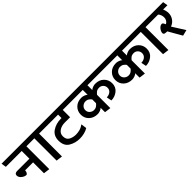

<svg xmlns="http://www.w3.org/2000/svg" viewBox="335 -2107 3554 3554"><g transform="rotate(-45 2112.0 -330.0)"><path d="M420 -285H211Q211 -255 198 -231Q185 -207 166 -207Q123 -207 77.5 -243.5Q32 -280 32 -329Q32 -354 49 -367.5Q66 -381 95 -381H420V-583H5Q1 -607 -3 -631Q-7 -655 -11 -680H644L659 -583H543V16L420 0Z M751 0V-583H653L637 -680H974L992 -583H875V16Z M1150 -237Q1150 -150 1211.5 -118Q1273 -86 1345 -86Q1392 -86 1443.5 -98.5Q1495 -111 1549 -151L1565 -39Q1522 -11 1463 3.5Q1404 18 1345 18Q1228 18 1132 -39.5Q1036 -97 1036 -237Q1036 -364 1131.5 -428.5Q1227 -493 1356 -493H1372V-583H985Q981 -607 977 -631Q973 -655 969 -680H1619L1634 -583H1495V-391H1356Q1269 -391 1209.5 -349.5Q1150 -308 1150 -237Z M1898 -70Q1797 -70 1732.5 -131Q1668 -192 1668 -285Q1668 -376 1731 -438Q1794 -500 1898 -500Q1930 -500 1966 -486.5Q2002 -473 2018 -455V-583H1629L1613 -680H2525L2540 -583H2141V-456Q2157 -472 2192 -486.5Q2227 -501 2261 -501Q2365 -501 2428.5 -438.5Q2492 -376 2492 -285Q2492 -184 2419 -127Q2346 -70 2255 -70L2235 -171Q2294 -171 2333 -203Q2372 -235 2372 -286Q2372 -335 2339.5 -367Q2307 -399 2263 -399Q2212 -399 2184 -376Q2156 -353 2141 -331V16L2018 0V-115Q2002 -97 1966 -83.5Q1930 -70 1898 -70ZM1786 -284Q1786 -235 1821.5 -203Q1857 -171 1902 -171Q1945 -171 1973.5 -192Q2002 -213 2018 -235V-334Q2002 -357 1973.5 -377.5Q1945 -398 1902 -398Q1858 -398 1822.5 -366.5Q1787 -335 1786 -284Z M2803 -70Q2702 -70 2637.5 -131Q2573 -192 2573 -285Q2573 -376 2636 -438Q2699 -500 2803 -500Q2835 -500 2871 -486.5Q2907 -473 2923 -455V-583H2534L2518 -680H3430L3445 -583H3046V-456Q3062 -472 3097 -486.5Q3132 -501 3166 -501Q3270 -501 3333.5 -438.5Q3397 -376 3397 -285Q3397 -184 3324 -127Q3251 -70 3160 -70L3140 -171Q3199 -171 3238 -203Q3277 -235 3277 -286Q3277 -335 3244.5 -367Q3212 -399 3168 -399Q3117 -399 3089 -376Q3061 -353 3046 -331V16L2923 0V-115Q2907 -97 2871 -83.5Q2835 -70 2803 -70ZM2691 -284Q2691 -235 2726.5 -203Q2762 -171 2807 -171Q2850 -171 2878.5 -192Q2907 -213 2923 -235V-334Q2907 -357 2878.5 -377.5Q2850 -398 2807 -398Q2763 -398 2727.5 -366.5Q2692 -335 2691 -284Z M3537 0V-583H3439L3423 -680H3760L3778 -583H3661V16Z M4042 20Q4004 -45 3966.5 -111Q3929 -177 3891 -243Q3857 -243 3832 -248.5Q3807 -254 3803 -282Q3803 -325 3838.5 -369.5Q3874 -414 3918 -414Q3933 -414 3946.5 -393Q3960 -372 3966 -354Q3998 -369 4016 -399.5Q4034 -430 4034 -466Q4034 -501 4022 -532.5Q4010 -564 3990 -583H3771Q3767 -607 3763 -631Q3759 -655 3755 -680H4219L4235 -583H4122Q4135 -556 4142 -524Q4149 -492 4149 -464Q4149 -394 4108.5 -337Q4068 -280 4002 -257L4158 -9Q4129 -2 4100 5.5Q4071 13 4042 20Z"/></g></svg>

Font: Palanquin SemiBold
Style: Regular
Weight: 600
Designer: Pria Ravichandran
Version: Version 1.0.4